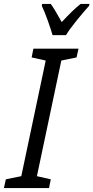

<svg xmlns="http://www.w3.org/2000/svg" viewBox="-71 -963 478 983"><path d="M-51 0 -41 -45 38 -61 163 -653 91 -669 100 -714H331L321 -669L243 -653L118 -61L189 -45L180 0ZM198 -783H267Q283 -811 322.5 -859.5Q362 -908 385 -933L387 -943H342Q320 -926 296 -902.5Q272 -879 245 -850Q228 -881 213.5 -905Q199 -929 189 -943H145L143 -933Q156 -907 173.5 -858Q191 -809 198 -783Z"/></svg>

Font: Noto Sans UI Condensed
Style: Italic
Weight: 400
Width: 3
Italic angle: -12°
Designer: Monotype Design Team
Foundry: Monotype Imaging Inc.
Version: Version 1.901